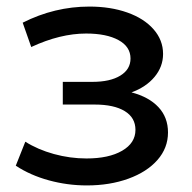

<svg xmlns="http://www.w3.org/2000/svg" viewBox="-20 -557 584 584"><path d="M462 -231C442.7 -251.7 415.3 -266.7 380 -276C409.3 -286.7 432.7 -302.3 450 -323C467.3 -343.7 476 -367 476 -393C476 -421 466.3 -446 447 -468C427.7 -490 401 -507 367 -519C333 -531 294.7 -537 252 -537C181.3 -537 113.7 -520.7 49 -488L75 -414C133.7 -441.3 189.3 -455 242 -455C283.3 -455 316.2 -448.3 340.5 -435C364.8 -421.7 377 -403 377 -379C377 -357 366.7 -339.7 346 -327C325.3 -314.3 297 -308 261 -308H171V-239H268C307.3 -239 337.8 -232.3 359.5 -219C381.2 -205.7 392 -186.7 392 -162C392 -135.3 378.5 -114.2 351.5 -98.5C324.5 -82.8 288.3 -75 243 -75C209.7 -75 176.7 -79.5 144 -88.5C111.3 -97.5 82.3 -110 57 -126L28 -53C57.3 -33.7 90.8 -18.8 128.5 -8.5C166.2 1.8 204.7 7 244 7C290.7 7 332.8 0.2 370.5 -13.5C408.2 -27.2 437.7 -46.2 459 -70.5C480.3 -94.8 491 -122.7 491 -154C491 -184.7 481.3 -210.3 462 -231Z"/></svg>

Font: ICO Headline
Style: Regular
Weight: 500
Designer: Julieta Ulanovsky
Foundry: Julieta Ulanovsky
Version: Version 7.200